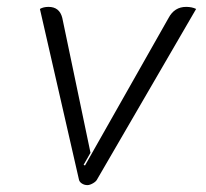

<svg xmlns="http://www.w3.org/2000/svg" viewBox="-20 -529 598 558"><path d="M209 -9 96 -503Q106 -509 121 -509Q153 -509 161 -477L243 -85L223 -50L227 -48L470 -477Q487 -509 521 -509Q538 -509 550 -503L263 -9Q260 -2 250.5 3.5Q241 9 234 9Q225 9 217.5 4Q210 -1 209 -9Z"/></svg>

Font: K2D ExtraLight
Style: Italic
Weight: 275
Italic angle: -10°
Designer: Katatrad Aksorn Co.,Ltd.
Foundry: Cadson Demak Co.,Ltd.
Version: Version 1.000; ttfautohint (v1.6)